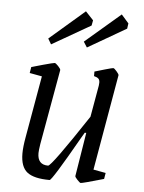

<svg xmlns="http://www.w3.org/2000/svg" viewBox="-50 -709 567 758"><g transform="rotate(5 233.0 -329.5)"><path d="M344 -48 393 -39 389 -15Q306 9 298 9Q295 9 284.5 -2Q274 -13 275 -17L303 -190H297L284 -168Q184 8 175 8Q113 8 86 -13Q59 -34 59 -87Q59 -113 66 -152L109 -397L60 -406L64 -430Q70 -432 110 -443Q150 -454 155 -454Q159 -454 169 -443.5Q179 -433 179 -428L126 -130Q122 -104 122 -94Q122 -48 164 -48Q177 -48 314 -255L336 -380Q337 -385 337 -392Q337 -403 331.5 -408Q326 -413 314 -416V-434Q327 -438 355 -446Q383 -454 387 -454Q391 -454 400.5 -443Q410 -432 410 -428ZM121 -548 260 -668 291 -635 287 -614 134 -526ZM262 -548 402 -668 431 -635 428 -614 276 -526Z"/></g></svg>

Font: Grenze Light
Style: Italic
Weight: 300
Italic angle: -10°
Designer: Renata Polastri
Foundry: Omnibus-Type
Version: Version 1.002; ttfautohint (v1.8)